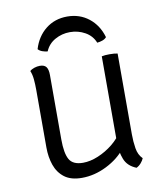

<svg xmlns="http://www.w3.org/2000/svg" viewBox="-79 -749 704 824"><g transform="rotate(-10 273.0 -337.5)"><path d="M455 -138Q455 -106 459.8 -76.5Q464.5 -47 483 -29Q479.5 -19.5 470.5 -9Q461.5 1.5 450 7Q412 -8 399 -41Q386 -74 386 -113V-490Q399.5 -493 420 -493Q441.5 -493 455 -490ZM84 -397Q84 -421 82 -442.8Q80 -464.5 73 -481Q80.5 -488 92.8 -492Q105 -496 117 -496Q136.5 -496 144.8 -484.8Q153 -473.5 153 -450V-169Q153 -108.5 168.5 -81.2Q184 -54 228 -54Q259.5 -54 294.2 -68.5Q329 -83 358.8 -107Q388.5 -131 405 -160V-85Q373 -44 320 -17.5Q267 9 212 9Q164.5 9 136.5 -12.2Q108.5 -33.5 96.2 -68.8Q84 -104 84 -146ZM418 -568Q411.5 -560 400 -556Q388.5 -552 377 -551Q364.5 -582.5 334.5 -599.2Q304.5 -616 269 -616Q234 -616 204 -599.2Q174 -582.5 161 -551Q150 -552 138.5 -556Q127 -560 120 -568Q136 -621.5 175.5 -652.8Q215 -684 269 -684Q323 -684 362.8 -652.8Q402.5 -621.5 418 -568Z"/></g></svg>

Font: Signika Negative Light Light
Style: Regular
Weight: 300
Version: Version 2.001